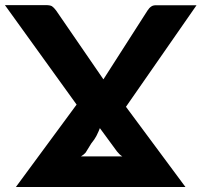

<svg xmlns="http://www.w3.org/2000/svg" viewBox="-47 -749 808 769"><path d="M318.8 -174.8 295.9 -137.7Q288.6 -129.4 277.3 -122.6H442.9Q436.5 -126.5 431.6 -131.3Q424.3 -138.7 421.4 -142.6L353 -235.8Q349.1 -224.6 338.9 -204.1Q332 -190.9 318.8 -174.8ZM740.2 -728 457.5 -321.3 695.8 0H16.6L259.8 -330.1L-27.3 -728.5H136.7Q153.3 -728.5 161.1 -724.1Q168.9 -718.8 177.7 -707L367.2 -431.2L543.9 -707Q550.3 -717.3 559.1 -723.1Q565.9 -728 578.1 -728Z"/></svg>

Font: Lato-ExtraBold
Style: Regular
Weight: 500
Designer: Lukasz Dziedzic with Adam Twardoch and Botio Nikoltchev
Foundry: tyPoland Lukasz Dziedzic
Version: ""